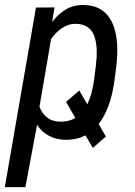

<svg xmlns="http://www.w3.org/2000/svg" viewBox="-43 -559 550 782"><path d="M432.1 -399.9C429.7 -418 425.8 -435.5 419.9 -452.1C414.1 -468.8 405.8 -483.4 395.5 -496.1C385.3 -508.8 372.1 -519 356 -526.9C339.8 -534.2 320.8 -538.1 297.9 -538.6C270 -539.1 246.1 -532.7 225.1 -520.5C204.1 -507.8 185.5 -490.7 169.4 -469.7L179.2 -528.8L103.5 -528.3L-23.4 203.1H60.5L107.9 -50.8C121.1 -30.8 137.2 -15.6 156.7 -5.9C175.8 4.4 197.3 9.8 221.2 10.3C244.6 10.7 265.6 7.8 284.2 1.5C291.5 -1.5 298.3 -4.4 305.2 -7.8L335 43.5L388.2 -2.9L358.9 -53.7C362.8 -58.6 366.7 -64 370.1 -69.8C380.4 -85.9 389.2 -103.5 396.5 -122.1C403.8 -140.6 409.7 -160.2 414.1 -180.2C418.5 -200.2 421.9 -219.7 424.3 -239.3L430.7 -288.1C432.6 -305.7 434.1 -324.2 434.6 -343.3C435.1 -362.3 434.6 -381.3 432.1 -399.9ZM279.8 -190.4 226.1 -144 263.7 -79.1 261.7 -77.6C244.6 -67.4 223.6 -62.5 198.7 -63.5C178.2 -64.5 161.6 -70.3 148.4 -80.6C135.3 -90.8 125 -105.5 117.7 -124L165 -399.9C171.4 -408.7 178.2 -417 185.5 -424.8C192.9 -432.1 200.7 -439 209 -444.3C217.3 -449.7 226.1 -454.1 235.8 -457.5C245.6 -460.9 256.3 -462.4 267.6 -461.9C282.7 -461.4 295.9 -458.5 306.2 -453.1C316.4 -447.8 324.7 -440.4 331.1 -431.6C337.4 -422.4 341.8 -412.1 344.7 -400.4C347.7 -388.7 349.6 -376.5 350.6 -363.8C351.1 -350.6 351.1 -337.9 350.6 -325.2C349.6 -312 348.6 -300.3 347.2 -289.1L340.8 -238.8C338.4 -218.3 334 -197.3 328.6 -176.3C324.2 -161.1 318.8 -147.5 312.5 -134.3Z"/></svg>

Font: Roboto Condensed
Style: Italic
Weight: 400
Designer: Google
Version: Version 1.000;PS 001.000;hotconv 1.0.88;makeotf.lib2.5.64775